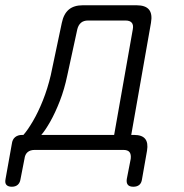

<svg xmlns="http://www.w3.org/2000/svg" viewBox="-81 -570 701 730"><path d="M-36 140Q-50 140 -56.5 133Q-63 126 -60 111L-36 -23Q-34 -40 -23.5 -48.5Q-13 -57 3 -57H8Q24 -75 44 -109Q64 -143 82 -188Q100 -233 112 -284L154 -483Q161 -517 180.5 -533.5Q200 -550 234 -550H438Q472 -550 485.5 -533.5Q499 -517 493 -483L418 -57H429Q459 -57 471 -42Q483 -27 478 3L459 111Q457 126 448.5 133Q440 140 426 140Q411 140 405 132.5Q399 125 401 111L416 34Q418 17 411.5 8.5Q405 0 388 0H51Q34 0 24 8.5Q14 17 12 34L-3 111Q-5 125 -13.5 132.5Q-22 140 -36 140ZM424 -459Q427 -475 420 -483.5Q413 -492 396 -492H254Q237 -492 227 -483.5Q217 -475 213 -459L175 -284Q164 -231 146.5 -186Q129 -141 110 -107.5Q91 -74 76 -57H353Z"/></svg>

Font: Maple Mono ExtraLight
Style: Italic
Weight: 275
Italic angle: -10°
Monospace: yes
Designer: subframe7536
Version: Version 7.000